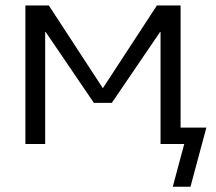

<svg xmlns="http://www.w3.org/2000/svg" viewBox="-20 -540 809 720"><path d="M580.1 -419.9 399.4 -154.3H332L151.4 -419.9H149.4V0H75.2V-519.5H163.1L365.2 -210H366.2L568.4 -519.5H657.2V-61.5H753.9L694.3 160.2H627.9L670.9 0H657.2H619.1H582V-419.9Z"/></svg>

Font: Gen Shin Gothic Normal
Style: Regular
Weight: 300
Designer: [Source Han Sans]
Ryoko NISHIZUKA  (kana & ideographs); Paul D. Hunt (Latin, Greek & Cyrillic); Wenlong ZHANG  (bopomofo
Version: Version 1.002.20150607